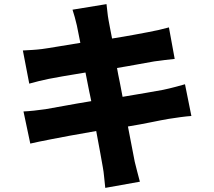

<svg xmlns="http://www.w3.org/2000/svg" viewBox="-20 -843 1040 932"><path d="M659 39C650 4 641 -28 634 -58C627 -92 615 -158 601 -229C683 -242 755 -259 799 -266C837 -272 879 -278 909 -280L878 -434C849 -426 811 -415 772 -407C730 -399 658 -387 575 -373C571 -394 567 -415 563 -436L561 -446C556 -469 552 -491 548 -513C623 -525 691 -539 729 -545C761 -549 802 -555 828 -557L800 -710C772 -702 732 -693 699 -687C667 -681 601 -668 524 -656C517 -695 509 -730 507 -745C502 -770 500 -803 497 -823L332 -796C340 -771 346 -750 353 -720C356 -703 363 -672 370 -635C288 -622 216 -609 184 -605C153 -601 126 -600 91 -598L122 -437C159 -447 181 -453 216 -460C242 -465 312 -478 395 -491C399 -469 404 -444 409 -420L414 -395L416 -386C418 -374 421 -363 423 -352C329 -337 245 -320 201 -313C167 -308 122 -303 94 -302L127 -146C150 -152 184 -158 228 -167C269 -175 352 -191 447 -207C461 -131 474 -63 479 -32C485 -2 486 30 491 69L659 39Z"/></svg>

Font: Glow Sans SC Normal ExtraBold
Style: Regular
Weight: 800
Designer: Ryoko NISHIZUKA (kana, bopomofo & ideographs); Paul D. Hunt (Latin, Greek & Cyrillic); Sandoll Communications, Soo-young
Version: Version 0.93